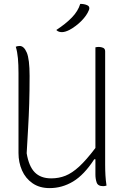

<svg xmlns="http://www.w3.org/2000/svg" viewBox="-20 -946 640 986"><path d="M235 20Q183 20 147 -5Q111 -30 93 -71Q75 -112 75 -160V-570Q75 -614 72 -647Q69 -680 61 -706Q70 -710 81 -710Q103 -710 117.5 -676Q132 -642 132 -556Q132 -477 130 -413.5Q128 -350 124.5 -290Q121 -230 117 -159Q128 -92 158.5 -61Q189 -30 243 -30Q282 -30 316 -43.5Q350 -57 386.5 -90.5Q423 -124 470 -186V-703Q474 -704 478.5 -704.5Q483 -705 488 -705Q499 -705 509.5 -700.5Q520 -696 520 -682V-100Q520 -72 521.5 -45.5Q523 -19 527 7Q518 10 510 10Q483 10 476.5 -8.5Q470 -27 470 -50V-128H464Q412 -48 355.5 -14Q299 20 235 20ZM392 -926Q412 -926 426 -920Q436 -916 438 -909Q440 -902 437 -895Q426 -867 398.5 -839Q371 -811 336 -792Q314 -781 298 -781Q291 -781 283.5 -783Q276 -785 269 -792Q317 -823 349 -856Q381 -889 392 -926Z"/></svg>

Font: Recursive Mn Csl St Lt
Style: Regular
Weight: 300
Monospace: yes
Version: Version 1.079;hotconv 1.0.112;makeotfexe 2.5.65598; ttfautoh